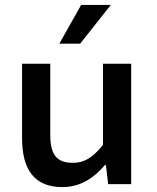

<svg xmlns="http://www.w3.org/2000/svg" viewBox="-20 -751 639 783"><path d="M515 -491H400V-160C356 -106 323 -87 277 -87C209 -87 185 -123 185 -202V-491H70V-187C70 -60 120 12 234 12C307 12 362 -24 408 -78H412L421 0H515ZM432 -731H311L222 -573H307Z"/></svg>

Font: Source Code Pro Semibold
Style: Regular
Weight: 600
Monospace: yes
Designer: Paul D. Hunt
Foundry: Adobe Systems Incorporated
Version: Version 1.017;PS 1.000;hotconv 1.0.70;makeotf.lib2.5.5900